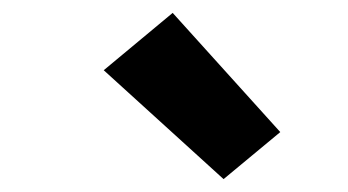

<svg xmlns="http://www.w3.org/2000/svg" viewBox="-20 -833 540 298"><path d="M327 -555 141 -724 248 -813 415 -628Z"/></svg>

Font: Iosevka Slab Heavy Oblique
Style: Regular
Weight: 900
Italic angle: -9°
Monospace: yes
Designer: Belleve Invis
Foundry: Belleve Invis
Version: Version 11.1.1; ttfautohint (v1.8.3)